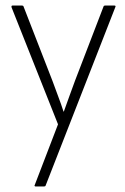

<svg xmlns="http://www.w3.org/2000/svg" viewBox="-20 -675 451 695"><path d="M109 0Q107 0 105.5 -1.5Q104 -3 106 -6L190 -225L22 -648Q21 -652 22 -653.5Q23 -655 26 -655H59Q64 -655 65 -652L170 -382Q180 -354 190.5 -326.5Q201 -299 210 -271H211Q221 -300 231.5 -328Q242 -356 252 -384L355 -652Q356 -655 361 -655H393Q397 -655 398 -653.5Q399 -652 397 -648L145 -3Q144 0 139 0Z"/></svg>

Font: Sofia Sans Condensed ExtraLight
Style: Regular
Weight: 250
Version: Version 4.100